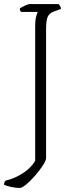

<svg xmlns="http://www.w3.org/2000/svg" viewBox="-55 -729 369 950"><path d="M42 201Q25 201 2 196.5Q-21 192 -35 185Q-35 177 -32.5 172Q-30 167 -28 165Q21 153 60.5 126.5Q100 100 119 67V-599Q119 -628 123.5 -646Q128 -664 132 -670H50Q43 -675 43 -687Q49 -692 67 -700.5Q85 -709 92 -709H235Q237 -707 241.5 -700.5Q246 -694 247 -685L212 -672Q191 -665 182 -648Q173 -631 173 -584V53Q173 65 157.5 89Q142 113 119.5 139Q97 165 75.5 183Q54 201 42 201Z"/></svg>

Font: Texturina 72pt Thin
Style: Regular
Weight: 100
Designer: Guillermo Torres Carreño
Foundry: Omnibus-Type
Version: Version 1.002; ttfautohint (v1.8.3)